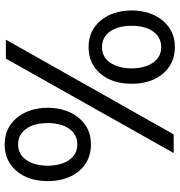

<svg xmlns="http://www.w3.org/2000/svg" viewBox="6 -750 750 801"><g transform="rotate(-90 380.5 -350.0)"><path d="M178 -345Q109 -345 67 -395Q25 -445 25 -525Q25 -606 67 -655.5Q109 -705 178 -705Q246 -705 288 -655.5Q330 -606 331 -525Q330 -445 288 -395Q246 -345 178 -345ZM178 -402Q219 -402 243 -435.5Q267 -469 267 -525Q267 -582 243 -615.5Q219 -649 178 -649Q137 -649 113.5 -615.5Q90 -582 89 -525Q90 -469 113.5 -435.5Q137 -402 178 -402ZM142 0 536 -700H615L220 0ZM584 5Q515 5 473 -45Q431 -95 431 -175Q431 -256 473 -305.5Q515 -355 584 -355Q652 -355 694 -305.5Q736 -256 737 -175Q736 -95 694 -45Q652 5 584 5ZM584 -52Q625 -52 649 -85.5Q673 -119 673 -175Q673 -232 649 -265.5Q625 -299 584 -299Q543 -299 519.5 -265.5Q496 -232 495 -175Q496 -119 519.5 -85.5Q543 -52 584 -52Z"/></g></svg>

Font: Red Hat Display Medium
Style: Regular
Weight: 500
Designer: Pentagram, MCKL
Foundry: Pentagram, MCKL
Version: Version 1.023